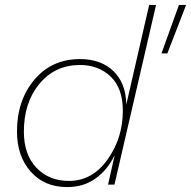

<svg xmlns="http://www.w3.org/2000/svg" viewBox="-20 -750 776 780"><path d="M253 10Q160 10 104.5 -53Q49 -116 49 -216Q49 -342 119.5 -426Q190 -510 305 -510Q391 -510 441.5 -460.5Q492 -411 493 -325L586 -730H614L445 0H419L446 -120Q418 -61 369 -25.5Q320 10 253 10ZM736 -730 660 -533H636L707 -730ZM260 -15Q355 -15 417 -102Q479 -189 479 -300Q479 -392 429.5 -439Q380 -486 305 -486Q204 -486 140.5 -410Q77 -334 77 -215Q77 -122 128 -68.5Q179 -15 260 -15Z"/></svg>

Font: Elaine Sans ExtraLight
Style: Italic
Weight: 275
Italic angle: -13°
Designer: Wei Huang
Foundry: Wei Huang
Version: Version 2.001;December 24, 2019;FontCreator 12.0.0.2547 64-b